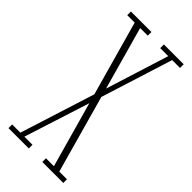

<svg xmlns="http://www.w3.org/2000/svg" viewBox="-225 -748 795 795"><g transform="rotate(45 172.5 -350.0)"><path d="M208 0V-21.5H254.5L70.5 -678.5H27V-700H147V-678.5H102.5L286 -21.5H331V0ZM10 0V-21.5H58L167 -365L186 -348L81.5 -21.5H129V0ZM188 -355 171.5 -375 267 -678.5H220V-700H336V-678.5H290Z"/></g></svg>

Font: Imbue 48pt Thin
Style: Regular
Weight: 250
Designer: Tyler Finck
Foundry: Etcetera Type Company
Version: Version 1.102